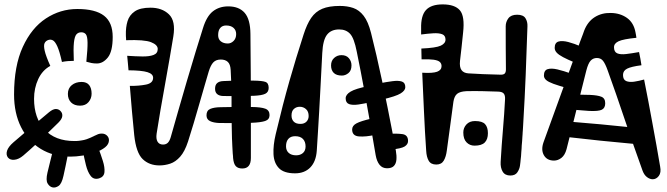

<svg xmlns="http://www.w3.org/2000/svg" viewBox="-20 -746 3037 874"><path d="M300 -33Q223 -33 165.5 -68.2Q108 -103.5 76 -167Q44 -230.5 44 -316Q44 -446 83.8 -532.5Q123.5 -619 189 -662Q254.5 -705 332 -705Q414 -705 453.5 -674.5Q493 -644 493 -578Q493 -512 471 -484.5Q449 -457 421 -457Q407.5 -457 396.2 -459.2Q385 -461.5 373 -465Q379 -524 378.5 -552.5Q378 -581 370.8 -590Q363.5 -599 350 -599Q336 -599 327.8 -589.5Q319.5 -580 316.5 -552.2Q313.5 -524.5 316 -469Q302.5 -469 288.2 -467.8Q274 -466.5 262 -464Q251 -513 240.8 -535.2Q230.5 -557.5 220.5 -562.5Q210.5 -567.5 200 -564Q188 -560 183 -549.5Q178 -539 183.5 -514.8Q189 -490.5 209 -446Q173 -426.5 154 -385.8Q135 -345 135 -296Q135 -209 182.8 -156.5Q230.5 -104 319 -104Q323.5 -104 329 -104.2Q334.5 -104.5 339 -105Q346 -106 351.5 -106.8Q357 -107.5 363 -109Q369 -110.5 374.2 -112.2Q379.5 -114 384 -116Q386.5 -117 389 -118Q391.5 -119 394.2 -120.2Q397 -121.5 400 -123Q402.5 -124 405 -125.2Q407.5 -126.5 410 -127.8Q412.5 -129 415 -130Q419.5 -132.5 426.5 -135.2Q433.5 -138 443 -138Q457.5 -138 466.8 -129Q476 -120 476 -108Q476 -89.5 458.5 -75.5Q441 -61.5 413.8 -52Q386.5 -42.5 356.2 -37.8Q326 -33 300 -33ZM349 -655Q350 -650 349.5 -646Q349 -642 349 -638Q348.5 -632 342.5 -629.5Q336.5 -627 329 -626Q318.5 -624.5 312.5 -629.5Q306.5 -634.5 304 -641Q304 -645 303.5 -649Q303 -653 303 -655Q304 -662 310.2 -667Q316.5 -672 326 -672Q336 -671.5 342.2 -666.8Q348.5 -662 349 -655ZM41 -98Q78 -129.5 119.2 -164.8Q160.5 -200 203 -235Q220.5 -249.5 233.8 -249.8Q247 -250 256 -240Q265 -230.5 263.5 -217.2Q262 -204 246 -188Q219.5 -162 193.5 -136.8Q167.5 -111.5 140.8 -86.8Q114 -62 86 -38Q66 -21 46.2 -18.8Q26.5 -16.5 16 -29Q6.5 -42 12.2 -60Q18 -78 41 -98ZM344.5 -265Q318.5 -265 303.8 -279.5Q289 -294 289 -318.5Q289 -344 306.8 -358.5Q324.5 -373 351.5 -373Q374.5 -373 385.8 -358.8Q397 -344.5 397 -319.5Q397 -298 383.2 -281.5Q369.5 -265 344.5 -265ZM427 -74Q439 -43 448.2 -13.5Q457.5 16 455.5 37.5Q453.5 59 431 66Q407 73 393 55Q379 37 371.2 5.5Q363.5 -26 357 -59ZM288 -37Q283.5 -13 278.5 10Q273.5 33 269 54Q261 90.5 246.8 100.2Q232.5 110 219 107Q205.5 104 196.8 89.2Q188 74.5 196 40Q202 14.5 208 -9.2Q214 -33 220 -57ZM138 -578Q142.5 -576 145.8 -573.2Q149 -570.5 152 -568Q156.5 -564.5 155.2 -558.2Q154 -552 150 -545Q145 -536 137.5 -534Q130 -532 123 -534Q121 -535.5 118.8 -536.8Q116.5 -538 114.5 -539Q112.5 -540 111 -541Q106 -545.5 105.5 -553.8Q105 -562 111 -570Q117 -577.5 124.5 -579.8Q132 -582 138 -578Z M706 7Q659 7 629.2 -22Q599.5 -51 591 -131Q586 -180.5 580.8 -238.2Q575.5 -296 571 -355Q612.5 -354.5 644.8 -361Q677 -367.5 677 -392Q677 -409.5 651.2 -417.5Q625.5 -425.5 565 -426Q563.5 -444 562 -460.2Q560.5 -476.5 559 -492Q596.5 -489.5 628 -489Q659.5 -488.5 678.8 -495.8Q698 -503 698 -523Q698 -542 667.5 -554Q637 -566 554 -563Q554 -567.5 553.8 -571.5Q553.5 -575.5 553.2 -579.2Q553 -583 553 -587Q552 -621.5 560.5 -649.5Q569 -677.5 593.5 -694.2Q618 -711 665 -711Q717.5 -711 749 -680.8Q780.5 -650.5 769 -580Q762.5 -540.5 752.8 -484Q743 -427.5 731.8 -365Q720.5 -302.5 710.2 -243.2Q700 -184 693 -138Q689.5 -114 697.2 -101Q705 -88 722 -88Q735.5 -88 743.8 -96Q752 -104 757 -121Q771 -170 790 -236.8Q809 -303.5 830 -374.8Q851 -446 870.5 -510.2Q890 -574.5 904 -618Q920.5 -672 949.2 -694.5Q978 -717 1019 -717Q1068 -717 1093.8 -687.5Q1119.5 -658 1120 -591Q1121 -503.5 1121.5 -406.2Q1122 -309 1122 -211.8Q1122 -114.5 1122 -27Q1122 -3 1112.2 9Q1102.5 21 1083 21Q1063.5 21 1053.5 10.5Q1043.5 0 1041 -27Q1041 -30 1040.8 -33.2Q1040.5 -36.5 1040.2 -40Q1040 -43.5 1039.5 -47Q1039 -55.5 1038.5 -64.2Q1038 -73 1037.5 -82Q1037 -90.5 1036.8 -98.8Q1036.5 -107 1036 -116Q1035.5 -143 1034.8 -172Q1034 -201 1034 -230Q1034 -240 1034 -249.2Q1034 -258.5 1034 -268Q1034 -275.5 1034 -282.5Q1034 -289.5 1034 -297Q1034 -329.5 1032.8 -366.5Q1031.5 -403.5 1030 -428Q1028.5 -453.5 1017 -464.2Q1005.5 -475 985 -475Q963.5 -475 951.2 -462.2Q939 -449.5 930 -420Q923.5 -398.5 912.5 -360.2Q901.5 -322 888.2 -276Q875 -230 861.5 -184.5Q848 -139 836 -102Q821 -56 800 -32.5Q779 -9 754.8 -1Q730.5 7 706 7ZM1017 -548Q1031.5 -548 1043.2 -559.5Q1055 -571 1055 -591Q1055 -608.5 1043 -619.2Q1031 -630 1009 -630Q992.5 -630 982.8 -619Q973 -608 973 -586Q973 -567.5 985.2 -557.8Q997.5 -548 1017 -548ZM979 -186Q952 -187 936 -194.8Q920 -202.5 920 -221Q920 -243 937 -250.2Q954 -257.5 983 -258Q1020 -259 1054.2 -259.2Q1088.5 -259.5 1125 -259Q1168.5 -258.5 1187.8 -251.2Q1207 -244 1207 -222Q1207 -202 1187 -195.2Q1167 -188.5 1125 -187Q1093.5 -186 1052 -185.8Q1010.5 -185.5 979 -186ZM995 -309Q978.5 -309.5 968.8 -317.5Q959 -325.5 959 -342Q959 -360 969 -368.2Q979 -376.5 997 -377Q1040 -379 1070.8 -379.2Q1101.5 -379.5 1135 -379Q1173.5 -378.5 1188.2 -373.2Q1203 -368 1203 -346Q1203 -326.5 1187.2 -319Q1171.5 -311.5 1136 -310Q1100 -308.5 1065.2 -308.2Q1030.5 -308 995 -309ZM636 -601Q620.5 -600.5 610.2 -607.5Q600 -614.5 600 -631Q600 -651.5 607.2 -660.2Q614.5 -669 633 -671Q641.5 -672 650 -672.8Q658.5 -673.5 666.8 -674Q675 -674.5 683 -675Q696.5 -676 709.8 -670Q723 -664 723 -642Q723 -622 713.8 -613.2Q704.5 -604.5 687 -603Q673 -601.5 659.8 -601.2Q646.5 -601 636 -601ZM727 -539Q727 -539 727 -539Q727 -539 727 -539Q727 -539 727 -539Q727 -539 727 -539Q727 -539 727 -539Q727 -539 727 -539Q727 -539 727 -539Q727 -539 727 -539Q727 -539 727 -539Q727 -539 727 -539Q727 -539 727 -539Q727 -539 727 -539ZM665 -688Q665 -688 665 -688Q665 -688 665 -688Q665 -688 665 -688Q665 -688 665 -688Q665 -688 665 -688Q665 -688 665 -688Q665 -688 665 -688Q665 -688 665 -688ZM842 -223Q842 -223 842 -223Q842 -223 842 -223Q842 -223 842 -223Q842 -223 842 -223Q842 -223 842 -223Q842 -223 842 -223Q842 -223 842 -223Q842 -223 842 -223Z M1235 -135Q1252 -206.5 1267.2 -265.5Q1282.5 -324.5 1297.5 -377.2Q1312.5 -430 1328.2 -481.5Q1344 -533 1362 -589Q1377 -636 1396.5 -664.5Q1416 -693 1446.8 -706Q1477.5 -719 1527 -719Q1560.5 -719 1587.8 -709.8Q1615 -700.5 1635.5 -674Q1656 -647.5 1669 -596Q1680.5 -551 1693.5 -494.5Q1706.5 -438 1719.5 -377Q1732.5 -316 1744.2 -257Q1756 -198 1765.8 -147Q1775.5 -96 1782 -60Q1786 -37.5 1784.5 -19.2Q1783 -1 1773 9.5Q1763 20 1742 20Q1720.5 20 1707.8 4.2Q1695 -11.5 1690 -40Q1677.5 -114 1664.8 -186.8Q1652 -259.5 1637.5 -338.8Q1623 -418 1604 -511Q1592 -572.5 1573.5 -592.2Q1555 -612 1524 -612Q1487.5 -612 1468.8 -588.2Q1450 -564.5 1447 -505Q1442.5 -418.5 1439.2 -354.2Q1436 -290 1433 -240Q1430 -190 1427.5 -147.2Q1425 -104.5 1422 -60Q1418.5 -10.5 1392.5 16.2Q1366.5 43 1323 43Q1272.5 43 1249.8 19.5Q1227 -4 1225 -44.2Q1223 -84.5 1235 -135ZM1347.5 -182Q1365 -182 1375 -192.2Q1385 -202.5 1385 -218Q1385 -238.5 1373 -249.2Q1361 -260 1344.5 -260Q1329 -260 1318 -250.2Q1307 -240.5 1307 -220Q1307 -203 1317 -192.5Q1327 -182 1347.5 -182ZM1328 -39Q1347 -39 1359 -49.5Q1371 -60 1371 -79.5Q1371 -101 1359 -113.5Q1347 -126 1323.5 -126Q1303.5 -126 1292.8 -114Q1282 -102 1282 -80Q1282 -61 1294.2 -50Q1306.5 -39 1328 -39ZM1268 -133Q1257 -134.5 1252.5 -141Q1248 -147.5 1251 -164Q1253.5 -179 1259.2 -183.8Q1265 -188.5 1277 -187ZM1406 -162Q1415.5 -158.5 1419.8 -153.5Q1424 -148.5 1424.5 -142Q1425 -135.5 1423 -128Q1418.5 -110 1411 -105.5Q1403.5 -101 1393 -101ZM1342 -453 1326 -379Q1318.5 -381.5 1315.8 -391.8Q1313 -402 1318 -422Q1323.5 -441.5 1329 -448Q1334.5 -454.5 1342 -453ZM1424 -281V-296Q1427 -296 1428.5 -294.2Q1430 -292.5 1430 -288Q1430 -285 1428.5 -283.5Q1427 -282 1424 -281ZM1656 -354 1671 -282Q1637.5 -274 1611 -270.2Q1584.5 -266.5 1569 -272.2Q1553.5 -278 1553.5 -298.5Q1553.5 -315.5 1576 -329Q1598.5 -342.5 1656 -354ZM1720 -293 1704 -366Q1739.5 -373 1766.8 -376.5Q1794 -380 1809.5 -374.8Q1825 -369.5 1825 -349Q1825 -334 1803.8 -320.8Q1782.5 -307.5 1720 -293ZM1716 -175 1705 -243Q1720 -247 1730 -244.8Q1740 -242.5 1745 -233.8Q1750 -225 1750 -208.5Q1750 -194.5 1741.8 -186.8Q1733.5 -179 1716 -175ZM1670 -206 1687 -132Q1644.5 -122.5 1613.8 -125Q1583 -127.5 1583 -156.5Q1583 -174 1602.8 -184.5Q1622.5 -195 1670 -206ZM1759 -65 1744 -137Q1786 -139 1811.8 -135.5Q1837.5 -132 1837.5 -104Q1837.5 -89 1822 -79.2Q1806.5 -69.5 1759 -65ZM1536.5 -402Q1511.5 -402 1499.2 -414.2Q1487 -426.5 1487 -448Q1487 -469.5 1501 -482.2Q1515 -495 1534.5 -495Q1556.5 -495 1568.2 -481Q1580 -467 1580 -448.5Q1580 -424.5 1566 -413.2Q1552 -402 1536.5 -402Z M2381 -626Q2377.5 -513.5 2373 -404.8Q2368.5 -296 2363 -205Q2361.5 -181 2361.2 -172.8Q2361 -164.5 2360 -153Q2359.5 -146.5 2359.2 -142.5Q2359 -138.5 2358.8 -134.5Q2358.5 -130.5 2358 -124Q2357.5 -114.5 2356.8 -104.2Q2356 -94 2355 -84Q2354.5 -75 2354.2 -68.2Q2354 -61.5 2353 -54Q2352.5 -43 2351.8 -34.8Q2351 -26.5 2350 -19Q2349.5 -12.5 2349 -8Q2348.5 -3.5 2347 8Q2345 23.5 2335.2 38.2Q2325.5 53 2303 53Q2278.5 53 2268 35Q2257.5 17 2259 -9Q2263.5 -86.5 2269.5 -156.5Q2275.5 -226.5 2279 -294Q2280 -312 2273 -320.2Q2266 -328.5 2247 -329Q2217 -330 2178.8 -331Q2140.5 -332 2103 -331Q2074 -329.5 2061 -319Q2048 -308.5 2044 -283Q2038 -239.5 2030.5 -182.5Q2023 -125.5 2014 -61Q2010.5 -32.5 2000 -14.8Q1989.5 3 1966 3Q1941.5 3 1931.5 -14.2Q1921.5 -31.5 1920 -60Q1914 -146.5 1910 -238Q1906 -329.5 1902 -415Q1949.5 -412 1969.8 -419.5Q1990 -427 1990 -445Q1990 -457 1981.8 -464.2Q1973.5 -471.5 1953.5 -474.2Q1933.5 -477 1899 -476Q1899 -486.5 1898.5 -499.8Q1898 -513 1898 -525Q1965 -528 1986.5 -538.2Q2008 -548.5 2008 -565.5Q2008 -584.5 1992.8 -590.2Q1977.5 -596 1952.5 -594.5Q1927.5 -593 1897 -589Q1897 -595 1897 -600.8Q1897 -606.5 1897 -616Q1895.5 -674.5 1919 -700.2Q1942.5 -726 1995 -726Q2050.5 -726 2073.5 -699Q2096.5 -672 2088 -597Q2084.5 -562.5 2080.8 -528.5Q2077 -494.5 2074 -469Q2071 -440.5 2080.8 -427Q2090.5 -413.5 2112 -412Q2145 -410 2178.5 -408.5Q2212 -407 2260 -406Q2273 -406 2278 -411.8Q2283 -417.5 2283 -430Q2282.5 -479 2282.2 -527.5Q2282 -576 2282 -626Q2282 -646.5 2294.2 -662.8Q2306.5 -679 2334 -679Q2362 -679 2372 -663Q2382 -647 2381 -626ZM2142 -195Q2175.5 -195 2188.2 -180.8Q2201 -166.5 2201 -139.5Q2201 -112 2186.8 -97.5Q2172.5 -83 2140 -83Q2118.5 -83 2103.8 -98Q2089 -113 2089 -143Q2089 -164 2103.2 -179.5Q2117.5 -195 2142 -195ZM1949 -120Q1937 -120 1931 -129.8Q1925 -139.5 1925 -159Q1925 -177 1931.8 -187Q1938.5 -197 1952 -197Q1957.5 -197 1962.2 -197Q1967 -197 1973 -197Q1985 -197 1990 -186.5Q1995 -176 1995 -160Q1995 -140 1988 -130Q1981 -120 1966 -120Q1961.5 -120 1957.5 -120Q1953.5 -120 1949 -120ZM2321 -667Q2347.5 -667 2359.8 -654.5Q2372 -642 2372 -629Q2372 -603 2362 -592.5Q2352 -582 2336.5 -582Q2310.5 -582 2298.8 -595.5Q2287 -609 2287 -636Q2287 -650 2296.2 -658.5Q2305.5 -667 2321 -667ZM1958.5 -25.5Q1949 -25.5 1944.2 -34.2Q1939.5 -43 1939.5 -53.5Q1939.5 -65 1944.2 -74.5Q1949 -84 1959.5 -84.5Q1963.5 -84.5 1967.2 -85Q1971 -85.5 1974.5 -85.5Q1984.5 -86.5 1989 -77.8Q1993.5 -69 1993.5 -57.5Q1993.5 -46.5 1988.2 -36Q1983 -25.5 1971.5 -25.5Q1968.5 -25.5 1965 -25.5Q1961.5 -25.5 1958.5 -25.5Z M2454 -98Q2461 -117.5 2478 -164.2Q2495 -211 2517 -271.8Q2539 -332.5 2561 -393Q2563 -397.5 2564.5 -402Q2566 -406.5 2567.5 -410.8Q2569 -415 2570.5 -419.5Q2573 -425.5 2575.2 -431.8Q2577.5 -438 2579.5 -444Q2585.5 -460 2591 -475.2Q2596.5 -490.5 2601.5 -504.5Q2603.5 -509 2605 -513.2Q2606.5 -517.5 2608 -521.8Q2609.5 -526 2611 -530Q2613.5 -537.5 2616.2 -544.2Q2619 -551 2621 -557.5Q2629 -578.5 2633.8 -591.2Q2638.5 -604 2639 -606Q2655 -647.5 2687 -667.8Q2719 -688 2760 -687Q2803 -686.5 2834 -664.5Q2865 -642.5 2873 -598Q2874 -592 2875.2 -586Q2876.5 -580 2877 -574Q2817 -568 2796 -558.2Q2775 -548.5 2775 -531Q2775 -509.5 2789.8 -503.2Q2804.5 -497 2830.2 -500Q2856 -503 2889 -509Q2892 -494 2895 -479Q2898 -464 2900 -449Q2853.5 -443 2834.8 -433.5Q2816 -424 2816 -405Q2816 -383 2830.5 -377Q2845 -371 2867 -374.2Q2889 -377.5 2912 -384Q2922 -334 2931.5 -284Q2941 -234 2950 -184.5Q2959 -135 2968 -85.8Q2977 -36.5 2985 12Q2990.5 39.5 2979 54.8Q2967.5 70 2951 70Q2938.5 70 2925.5 60.5Q2912.5 51 2905 31Q2864.5 -81 2824.5 -200.2Q2784.5 -319.5 2746 -426Q2735.5 -455.5 2725.2 -468.8Q2715 -482 2697 -482Q2680 -482 2668.8 -470Q2657.5 -458 2649 -425Q2626 -336 2603.5 -244Q2581 -152 2559 -67Q2551.5 -39.5 2535.5 -27.2Q2519.5 -15 2502 -15Q2470 -15 2456 -39.2Q2442 -63.5 2454 -98ZM2555 -251 2574 -314Q2597.5 -315 2620.2 -315Q2643 -315 2666 -314Q2700.5 -312.5 2717.8 -305.5Q2735 -298.5 2735 -276Q2735 -254.5 2720 -246.8Q2705 -239 2662 -241Q2635 -242.5 2608.2 -245.2Q2581.5 -248 2555 -251ZM2565 -122Q2542 -125 2528 -134.5Q2514 -144 2514 -159Q2514 -182.5 2532.2 -188.5Q2550.5 -194.5 2576 -192Q2641.5 -187 2713.2 -180.2Q2785 -173.5 2856 -166L2876 -90Q2792 -97.5 2712.2 -105.8Q2632.5 -114 2565 -122ZM2597 -461Q2563.5 -475 2543.2 -485.8Q2523 -496.5 2514 -506.5Q2505 -516.5 2505 -528Q2505 -551.5 2522 -556.8Q2539 -562 2566.8 -554.8Q2594.5 -547.5 2625.5 -534ZM2562 -345Q2522.5 -356 2499.2 -364.5Q2476 -373 2466 -381.8Q2456 -390.5 2456 -402Q2456 -426 2473 -431.2Q2490 -436.5 2518.2 -429.8Q2546.5 -423 2580 -411ZM2843 -246 2828 -321Q2853.5 -325.5 2869.2 -325.2Q2885 -325 2892 -314.2Q2899 -303.5 2899 -277Q2899 -258.5 2885 -253.5Q2871 -248.5 2843 -246ZM2879 -86 2864 -166Q2890 -171.5 2905.5 -170.5Q2921 -169.5 2928 -157.5Q2935 -145.5 2935 -118Q2935 -98 2921 -92.8Q2907 -87.5 2879 -86Z"/></svg>

Font: Kablammo
Style: Regular
Weight: 400
Designer: Travis Kochel, Lizy Gershenzon, Daria Petrova, Ethan Cohen
Foundry: Vectro Type Foundry
Version: Version 1.002